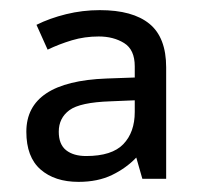

<svg xmlns="http://www.w3.org/2000/svg" viewBox="-20 -742 397 379"><path d="M177 -722Q242 -722 275 -695Q308 -668 308 -609V-389H261L249 -431Q229 -410 201 -396.5Q173 -383 135 -383Q88 -383 60 -407.5Q32 -432 32 -482Q32 -581 190 -587L246 -589V-611Q246 -644 225 -657Q204 -670 175 -670Q147 -670 122 -662.5Q97 -655 74 -644L52 -693Q78 -706 110.5 -714Q143 -722 177 -722ZM198 -542Q138 -540 117 -524.5Q96 -509 96 -482Q96 -457 110.5 -445.5Q125 -434 150 -434Q201 -434 223.5 -457.5Q246 -481 246 -521V-544Z"/></svg>

Font: Noto Sans Gothic
Style: Regular
Weight: 400
Designer: Monotype Design Team
Foundry: Monotype Imaging Inc.
Version: Version 2.001; ttfautohint (v1.8.4.7-5d5b)